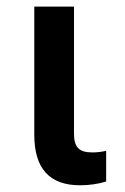

<svg xmlns="http://www.w3.org/2000/svg" viewBox="-20 -548 373 574"><path d="M82.5 -528.3V-145C82.5 -44.4 127.9 5.9 219.2 5.9C247.1 5.9 273.4 2 297.4 -5.4V-97.2C283.2 -93.8 269.5 -92.3 255.9 -92.3C215.3 -92.3 201.2 -108.9 201.2 -148.4V-528.3Z"/></svg>

Font: Roboto Medium
Style: Regular
Weight: 500
Designer: Google
Version: Version 2.137; 2017